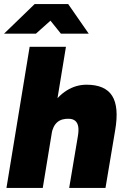

<svg xmlns="http://www.w3.org/2000/svg" viewBox="-27 -932 626 952"><path d="M5 0 120 -700H300L185 0ZM316 0 359 -256 544 -286 496 0ZM359 -256Q364 -285 361 -303.5Q358 -322 347 -332Q336 -342 317 -343Q279 -345 257 -326Q235 -307 228 -266H179Q192 -345 225 -400Q258 -455 304 -483.5Q350 -512 402 -512Q494 -512 529 -457Q564 -402 544 -286ZM-7 -765 145 -912H310V-907L151 -765ZM275 -765 161 -907V-912H311L413 -765Z"/></svg>

Font: Figtree Light Black
Style: Italic
Weight: 900
Italic angle: -9.5°
Version: Version 2.000